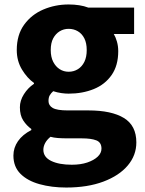

<svg xmlns="http://www.w3.org/2000/svg" viewBox="-20 -598 647 859"><path d="M276 241Q211 241 157 226Q103 211 71.5 179.5Q40 148 40 98Q40 63 60.5 33.5Q81 4 120 -16V-21Q99 -36 84 -59Q69 -82 69 -118Q69 -148 87 -176.5Q105 -205 132 -223V-227Q102 -248 78.5 -286.5Q55 -325 55 -374Q55 -442 88 -487.5Q121 -533 174 -555.5Q227 -578 287 -578Q312 -578 334.5 -574.5Q357 -571 375 -564H580V-446H489Q497 -433 503 -412.5Q509 -392 509 -369Q509 -305 479.5 -262.5Q450 -220 399.5 -199.5Q349 -179 287 -179Q272 -179 254.5 -181.5Q237 -184 218 -190Q208 -181 202.5 -171.5Q197 -162 197 -146Q197 -126 216 -115Q235 -104 283 -104H376Q479 -104 534.5 -70Q590 -36 590 39Q590 97 551.5 142.5Q513 188 442.5 214.5Q372 241 276 241ZM287 -277Q310 -277 328.5 -288.5Q347 -300 357.5 -321.5Q368 -343 368 -374Q368 -405 357.5 -426Q347 -447 328.5 -458Q310 -469 287 -469Q265 -469 247 -458Q229 -447 218 -426.5Q207 -406 207 -374Q207 -343 218 -321.5Q229 -300 247 -288.5Q265 -277 287 -277ZM301 139Q341 139 370.5 129Q400 119 417 103Q434 87 434 67Q434 39 411 30Q388 21 346 21H285Q257 21 238.5 19.5Q220 18 206 14Q190 27 182 42Q174 57 174 72Q174 105 209 122Q244 139 301 139Z"/></svg>

Font: Noto Sans SC ExtraBold
Style: Regular
Weight: 800
Designer: Ryoko NISHIZUKA 西塚涼子 (kana, bopomofo & ideographs); Paul D. Hunt (Latin, Greek & Cyrillic); Sandoll Communications 산돌커뮤니
Foundry: Adobe
Version: Version 2.004-H2;hotconv 1.0.118;makeotfexe 2.5.65603